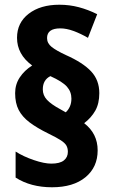

<svg xmlns="http://www.w3.org/2000/svg" viewBox="-20 -783 483 812"><path d="M44 -389Q44 -426 63.5 -455.5Q83 -485 116 -506Q52 -553 52 -623Q52 -687 101.5 -725Q151 -763 231 -763Q274 -763 313.5 -752.5Q353 -742 391 -723L352 -623Q321 -641 291 -652Q261 -663 235 -663Q179 -663 179 -622Q179 -600 198.5 -584.5Q218 -569 259 -550Q331 -518 365.5 -481Q400 -444 400 -389Q400 -345 383 -315Q366 -285 336 -262Q393 -218 393 -147Q393 -76 341.5 -33.5Q290 9 200 9Q110 9 46 -32V-142Q79 -121 123 -106Q167 -91 197 -91Q233 -91 250 -104.5Q267 -118 267 -141Q267 -156 261 -167Q255 -178 237.5 -189.5Q220 -201 185 -218Q136 -242 105 -265.5Q74 -289 59 -318Q44 -347 44 -389ZM161 -405Q161 -380 178.5 -361Q196 -342 235 -321L258 -308Q269 -318 275.5 -332.5Q282 -347 282 -366Q282 -395 263 -416.5Q244 -438 193 -461Q161 -445 161 -405Z"/></svg>

Font: Noto Sans Thai Cond ExtBd
Style: Regular
Weight: 800
Width: 3
Designer: Monotype Design Team
Foundry: Monotype Imaging Inc.
Version: Version 2.002; ttfautohint (v1.8.4.7-5d5b)